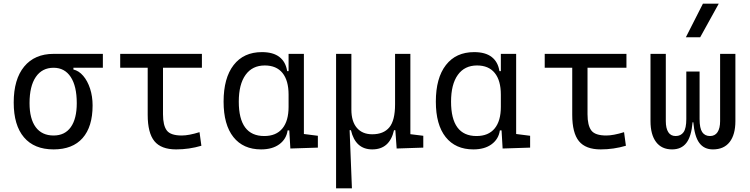

<svg xmlns="http://www.w3.org/2000/svg" viewBox="-20 -815 4142 1060"><path d="M275.9 9.8Q168.9 9.8 112.3 -56.9Q55.7 -123.5 55.7 -249Q55.7 -377.4 113.5 -447.5Q171.4 -517.6 275.9 -517.6H547.9V-440.9H385.3V-431.2Q415.5 -424.3 439.5 -396.2Q463.4 -368.2 477.3 -325.7Q491.2 -283.2 491.2 -232.9Q491.2 -115.2 436 -52.7Q380.9 9.8 275.9 9.8ZM275.9 -66.9Q337.9 -66.9 370.8 -113Q403.8 -159.2 403.8 -245.6Q403.8 -339.4 370.4 -390.1Q336.9 -440.9 275.9 -440.9Q212.4 -440.9 177.7 -390.1Q143.1 -339.4 143.1 -245.6Q143.1 -159.2 177.2 -113Q211.4 -66.9 275.9 -66.9Z M952.6 9.8Q869.6 9.8 832.5 -35.6Q795.4 -81.1 795.4 -181.2V-440.9H643.6V-517.6H1094.7V-440.9H879.9V-184.1Q879.9 -122.6 900.9 -94.7Q921.9 -66.9 983.4 -66.9Q1022.5 -66.9 1081.5 -85.4L1091.8 -10.3Q1023.9 9.8 952.6 9.8Z M1421.4 9.8Q1322.8 9.8 1268.6 -58.3Q1214.4 -126.5 1214.4 -253.9Q1214.4 -384.3 1269.8 -455.8Q1325.2 -527.3 1425.8 -527.3Q1488.3 -527.3 1522.9 -500.2Q1557.6 -473.1 1565.4 -422.4H1573.2V-517.6H1657.7V-75.2L1734.9 -65.4V0L1583 4.9L1577.1 -95.2H1567.9Q1561 -47.4 1522.5 -18.8Q1483.9 9.8 1421.4 9.8ZM1573.2 -225.1V-292.5Q1573.2 -370.6 1539.6 -412.1Q1505.9 -453.6 1441.9 -453.6Q1373 -453.6 1335.7 -401.6Q1298.3 -349.6 1298.3 -253.9Q1298.3 -64 1439 -64Q1504.4 -64 1538.8 -105.5Q1573.2 -147 1573.2 -225.1Z M2035.2 9.8Q1942.4 9.8 1917.5 -96.2H1910.2L1922.9 224.6H1835.4V-517.6H1919.9V-210Q1919.9 -144.5 1950.2 -109.1Q1980.5 -73.7 2035.2 -73.7Q2097.7 -73.7 2129.4 -111.8Q2161.1 -149.9 2161.1 -239.3V-517.6H2245.6V-74.2L2316.9 -65.4V0L2169.9 4.9L2162.6 -96.2H2155.3Q2131.3 9.8 2035.2 9.8Z M2593.3 9.8Q2494.6 9.8 2440.4 -58.3Q2386.2 -126.5 2386.2 -253.9Q2386.2 -384.3 2441.7 -455.8Q2497.1 -527.3 2597.7 -527.3Q2660.2 -527.3 2694.8 -500.2Q2729.5 -473.1 2737.3 -422.4H2745.1V-517.6H2829.6V-75.2L2906.7 -65.4V0L2754.9 4.9L2749 -95.2H2739.7Q2732.9 -47.4 2694.3 -18.8Q2655.8 9.8 2593.3 9.8ZM2745.1 -225.1V-292.5Q2745.1 -370.6 2711.4 -412.1Q2677.7 -453.6 2613.8 -453.6Q2544.9 -453.6 2507.6 -401.6Q2470.2 -349.6 2470.2 -253.9Q2470.2 -64 2610.8 -64Q2676.3 -64 2710.7 -105.5Q2745.1 -147 2745.1 -225.1Z M3296.4 9.8Q3213.4 9.8 3176.3 -35.6Q3139.2 -81.1 3139.2 -181.2V-440.9H2987.3V-517.6H3438.5V-440.9H3223.6V-184.1Q3223.6 -122.6 3244.6 -94.7Q3265.6 -66.9 3327.1 -66.9Q3366.2 -66.9 3425.3 -85.4L3435.5 -10.3Q3367.7 9.8 3296.4 9.8Z M3916 9.8Q3867.2 9.8 3840.8 -25.9Q3814.5 -61.5 3807.6 -140.1H3803.7Q3796.9 -61.5 3769.3 -25.9Q3741.7 9.8 3690.4 9.8Q3632.8 9.8 3602.1 -31Q3571.3 -71.8 3571.3 -146.5V-517.6H3655.8V-146.5Q3655.8 -106.9 3669.4 -85.4Q3683.1 -64 3710 -64Q3738.8 -64 3753.9 -85.4Q3769 -106.9 3769 -157.7V-419.9H3842.3V-157.7Q3842.3 -106.9 3856.9 -85.4Q3871.6 -64 3899.9 -64Q3927.2 -64 3941.4 -85.4Q3955.6 -106.9 3955.6 -146.5V-517.6H4040V-146.5Q4040 -71.8 4008.3 -31Q3976.6 9.8 3916 9.8ZM3766.6 -609.4 3860.8 -794.9H3948.2L3845.7 -609.4Z"/></svg>

Font: CaskaydiaMono NF SemiLight
Style: Regular
Weight: 350
Designer: Aaron Bell
Foundry: Saja Typeworks
Version: Version 2111.001; ttfautohint (v1.8.4);Nerd Fonts 3.1.1